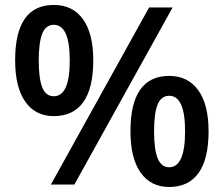

<svg xmlns="http://www.w3.org/2000/svg" viewBox="-20 -744 902 774"><path d="M136.2 -500Q136.2 -427.2 150.4 -391.6Q164.6 -356 196.8 -356Q261.2 -356 261.2 -500Q261.2 -644 196.8 -644Q164.6 -644 150.4 -608.4Q136.2 -572.8 136.2 -500ZM356 -501Q356 -388.7 315.7 -332.3Q275.4 -275.9 196.8 -275.9Q122.6 -275.9 81.8 -334.2Q41 -392.6 41 -501Q41 -724.1 196.8 -724.1Q273.4 -724.1 314.7 -666.3Q356 -608.4 356 -501ZM601.1 -214.8Q601.1 -142.1 615.5 -106Q629.9 -69.8 662.1 -69.8Q726.1 -69.8 726.1 -214.8Q726.1 -357.9 662.1 -357.9Q629.9 -357.9 615.5 -322.8Q601.1 -287.6 601.1 -214.8ZM820.8 -214.8Q820.8 -102.5 780.3 -46.4Q739.7 9.8 662.1 9.8Q587.9 9.8 546.9 -48.1Q505.9 -106 505.9 -214.8Q505.9 -438 662.1 -438Q737.3 -438 779.1 -380.4Q820.8 -322.8 820.8 -214.8ZM675.8 -713.9 279.8 0H185.1L581.1 -713.9Z"/></svg>

Font: CAA NEO Sans SemiBold
Style: Regular
Weight: 600
Version: Version 1.10